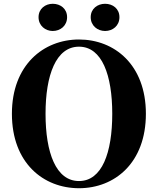

<svg xmlns="http://www.w3.org/2000/svg" viewBox="-20 -976 835 1016"><path d="M259 -812C300 -812 335 -840 335 -885C335 -930 300 -956 259 -956C220 -956 184 -930 184 -885C184 -840 220 -812 259 -812ZM536 -812C577 -812 612 -840 612 -885C612 -930 577 -956 536 -956C496 -956 460 -930 460 -885C460 -840 496 -812 536 -812ZM398 20C587 20 752 -114 752 -374C752 -633 586 -767 398 -767C210 -767 43 -632 43 -374C43 -113 210 20 398 20ZM398 -18C276 -18 221 -168 221 -374C221 -578 276 -729 398 -729C520 -729 574 -578 574 -374C574 -168 520 -18 398 -18Z"/></svg>

Font: GenKiMin2 TW H
Style: Regular
Weight: 900
Version: Version 2.100;PS 2.1;hotconv 16.6.51;makeotf.lib2.5.65220 DE